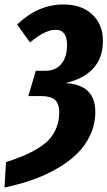

<svg xmlns="http://www.w3.org/2000/svg" viewBox="-29 -730 482 862"><path d="M255.9 -710Q337.4 -710 385.3 -665Q433.1 -620.1 433.1 -546.9Q433.1 -397 265.1 -356.9Q398.9 -349.6 398.9 -228Q398.9 -172.9 376.5 -124.3Q354 -75.7 316.2 -39.1Q278.3 -2.4 225.6 27.6Q172.9 57.6 115 77.9Q57.1 98.1 -8.8 111.8L-2 -2Q43.9 -17.1 77.1 -31Q110.4 -44.9 142.1 -64.5Q173.8 -84 193.6 -106.2Q213.4 -128.4 225.1 -158.7Q236.8 -189 236.8 -226.1Q236.8 -265.1 217.5 -282Q198.2 -298.8 153.8 -298.8H98.1L131.8 -412.1H173.8Q221.2 -412.1 246.6 -443.4Q272 -474.6 272 -527.8Q272 -596.2 221.2 -596.2Q171.9 -596.2 106 -539.1L47.9 -620.1Q142.1 -710 255.9 -710Z"/></svg>

Font: Fira Sans Compressed
Style: Bold Italic
Weight: 700
Width: 3
Italic angle: -8°
Designer: Carrois Corporate & Edenspiekermann AG
Foundry: Carrois Corporate GbR & Edenspiekermann AG
Version: Version 4.203;PS 004.203;hotconv 1.0.88;makeotf.lib2.5.64775